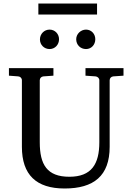

<svg xmlns="http://www.w3.org/2000/svg" viewBox="-20 -1060 751 1096"><path d="M376 -51C248 -51 207 -121 207 -248V-602C207 -614 216 -623 228 -624L285 -628V-671H31V-628L84 -624C96 -623 105 -614 105 -602V-222C105 -62 187 16 349 16C515 16 606 -56 606 -222V-602C606 -614 615 -623 627 -624L685 -628V-671H468V-628L525 -624C537 -623 547 -614 547 -602V-248C547 -123 502 -51 376 -51ZM263 -891C232 -891 208 -866 208 -835C208 -804 232 -780 263 -780C294 -780 317 -805 317 -836C317 -866 294 -891 263 -891ZM471 -891C441 -891 415 -866 415 -836C415 -804 439 -780 471 -780C502 -780 524 -805 524 -836C524 -867 501 -891 471 -891ZM199 -977H534V-1040H199Z"/></svg>

Font: Veleka
Style: Regular
Weight: 400
Designer: Stefan Peev, Context Ltd, 2016; SIL International, 1997-2014.
Foundry: Stefan Peev, Context Ltd, 2016
Version: Version 1.000